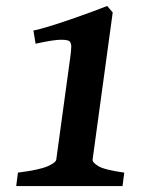

<svg xmlns="http://www.w3.org/2000/svg" viewBox="-20 -628 513 648"><path d="M399.4 -45.4 393.6 0H34.7L40.5 -45.4Q113.3 -54.7 140.9 -66.9Q168.5 -79.1 169.9 -89.4L217.8 -439.5Q220.2 -459 220.5 -470Q220.7 -481 215.8 -487.3Q211.4 -493.7 186.8 -493.9Q162.1 -494.1 100.1 -480.5L92.8 -524.9Q112.8 -528.8 147 -539.3Q181.2 -549.8 219.5 -563Q257.8 -576.2 290.8 -588.4Q323.7 -600.6 341.8 -607.9L360.4 -585.9L292.5 -89.4Q291 -80.1 311.8 -67.4Q332.5 -54.7 399.4 -45.4Z"/></svg>

Font: Gentium Book Plus
Style: Bold Italic
Weight: 700
Italic angle: -8°
Designer: Victor Gaultney, Annie Olsen, Iska Routamaa, Becca Hirsbrunner
Foundry: SIL International
Version: Version 6.101